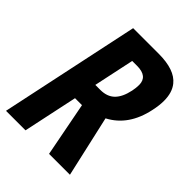

<svg xmlns="http://www.w3.org/2000/svg" viewBox="-219 -819 924 924"><g transform="rotate(45 243.5 -357.0)"><path d="M312.5 -713.9Q422.4 -713.9 463.9 -661.6Q491.2 -627.9 491.2 -571.3Q491.2 -540 482.9 -502Q454.6 -366.7 351.6 -313L422.4 0H280.3L226.6 -277.8H179.2L120.1 0H-12.7L138.7 -713.9ZM237.3 -392.1Q283.2 -392.1 309.8 -418.2Q336.4 -444.3 347.7 -498Q352.5 -520.5 352.5 -541Q352.5 -599.1 280.3 -599.1H247.1L203.1 -392.1Z"/></g></svg>

Font: Open Sans Hebrew Condensed
Style: Bold Italic
Weight: 700
Width: 3
Italic angle: -12°
Foundry: Ascender Corporation, Yanek Iontef
Version: Version 2.001;PS 002.001;hotconv 1.0.70;makeotf.lib2.5.58329